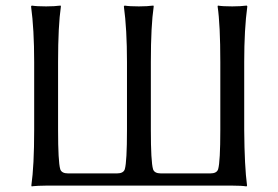

<svg xmlns="http://www.w3.org/2000/svg" viewBox="-20 -668 1000 691"><path d="M858.9 -200.2Q859.9 -68.8 869.1 0L867.2 2.9Q850.1 0 815.9 0H147Q131.3 0 118.2 0.7Q105 1.5 99.6 2L94.2 2.9L92.8 0Q103 -71.3 103 -200.2V-444.8Q103 -563 91.8 -645L94.2 -647.9Q111.8 -645 146 -645Q161.6 -645 174.6 -645.8Q187.5 -646.5 192.9 -647.5L198.2 -647.9L199.2 -645Q189 -575.2 189 -444.8V-200.2Q189 -86.4 196.8 -59.1Q201.7 -43.9 225.1 -43.9H400.9Q424.3 -43.9 429.2 -59.1Q437 -86.4 437 -200.2V-444.8Q437 -563 425.8 -645L428.2 -647.9Q445.8 -645 480 -645Q495.6 -645 508.5 -645.8Q521.5 -646.5 526.9 -647.5L532.2 -647.9L533.2 -645Q522.9 -575.2 522.9 -444.8V-200.2Q522.9 -86.4 530.8 -59.1Q535.6 -43.9 559.1 -43.9H736.8Q760.3 -43.9 765.1 -59.1Q772.9 -86.4 772.9 -200.2V-444.8Q772.9 -578.6 763.2 -645L764.2 -647.9Q780.8 -645 815.9 -645Q831.1 -645 844.2 -645.8Q857.4 -646.5 862.8 -647.5L868.2 -647.9L870.1 -645Q858.9 -563 858.9 -444.8Z"/></svg>

Font: Linux Biolinum G
Style: Regular
Weight: 400
Designer: Philipp H. Poll
Foundry: Philipp H. Poll
Version: Version 1.1.0 ; ttfautohint (v1.6)